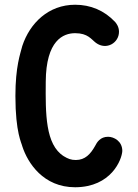

<svg xmlns="http://www.w3.org/2000/svg" viewBox="-20 -779 584 810"><path d="M249 -120C171 -169 172 -300 173 -434C174 -609 247 -639 297 -639C351 -639 365 -613 385 -598C429 -566 482 -598 482 -645C482 -666 471 -680 466 -686C420 -735 362 -759 297 -759C185 -759 106 -682 74 -585C66 -553 45 -499 45 -374C45 -218 72 -174 74 -162C97 -91 163 11 297 11H298C449 10 494 -105 496 -142C496 -184 460 -202 436 -202C403 -202 389 -179 381 -163C362 -129 339 -104 300 -104C280 -104 267 -109 249 -120Z"/></svg>

Font: LS
Style: Bold
Weight: 700
Designer: BSozoo
Foundry: BSozoo
Version: Version 001.000